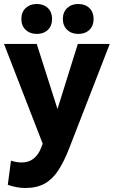

<svg xmlns="http://www.w3.org/2000/svg" viewBox="-20 -745 570 962"><path d="M0 -525H164L268 -199L370 -525H530L326 0Q301 64 272.5 108Q244 152 204.5 174.5Q165 197 106 197Q85 197 61.5 192.5Q38 188 19 181L35 60Q62 69 88 69Q124 69 148 50Q172 31 185 -2L194 -25ZM87 -650Q87 -684 108.5 -704.5Q130 -725 164 -725Q199 -725 220 -704.5Q241 -684 241 -650Q241 -616 220 -595.5Q199 -575 164 -575Q130 -575 108.5 -595.5Q87 -616 87 -650ZM295 -650Q295 -684 316.5 -704.5Q338 -725 372 -725Q407 -725 428 -704.5Q449 -684 449 -650Q449 -616 428 -595.5Q407 -575 372 -575Q338 -575 316.5 -595.5Q295 -616 295 -650Z"/></svg>

Font: Radio Canada
Style: Bold
Weight: 700
Designer: Charles Daoud, Etienne Aubert Bonn, Alexandre Saumier Demers, Jacques Le Bailly
Foundry: Radio-Canada
Version: Version 2.104; ttfautohint (v1.8.4.7-5d5b);gftools[0.9.28.de